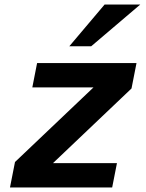

<svg xmlns="http://www.w3.org/2000/svg" viewBox="-20 -824 642 844"><path d="M284.7 -620.6H380.9L596.7 -804.2H439.9ZM23.9 0H473.1L494.1 -106.9H212.9L558.1 -435.1L580.1 -546.9H143.1L122.1 -439.9H391.1L45.9 -111.8Z"/></svg>

Font: Hack
Style: Bold Oblique
Weight: 700
Italic angle: -12°
Monospace: yes
Designer: Christopher Simpkins
Foundry: Christopher Simpkins
Version: Version 2.010